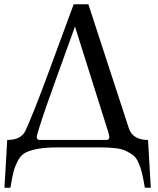

<svg xmlns="http://www.w3.org/2000/svg" viewBox="-20 -694 742 904"><path d="M1 190 14 -35Q80 -35 100 -79Q136 -157 203 -338L327 -674H396L588 -86Q608 -35 677 -35L690 190H662Q655 149 649.5 125Q644 101 634 76.5Q624 52 610.5 40Q597 28 575 17.5Q553 7 522.5 3.5Q492 0 449 0H255Q199 0 163 6Q127 12 103.5 23Q80 34 66 59.5Q52 85 44.5 112Q37 139 29 190ZM156 -63Q153 -54 153 -48Q153 -38 164 -35H484Q495 -38 495 -49Q495 -52 491 -68L333 -569L232 -289Q170 -116 156 -63Z"/></svg>

Font: Linguistics Pro
Style: Regular
Weight: 400
Designer: Stefan Peev, Context Ltd
Foundry: Stefan Peev, Context Ltd
Version: Version 001.000